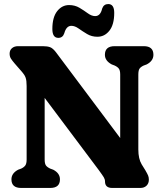

<svg xmlns="http://www.w3.org/2000/svg" viewBox="-20 -928 808 948"><path d="M276 -42.5Q276 0 228 0H84.5Q36.5 0 36.5 -42.5Q36.5 -72.5 69.5 -90L84.5 -95.5Q98.5 -102 105 -111.2Q111.5 -120.5 111.5 -140.5V-503.5Q111.5 -530.5 106.5 -544.5Q101.5 -558.5 89.5 -572L52 -615Q40.5 -628.5 34 -638.5Q27.5 -648.5 27.5 -663Q27.5 -680 39 -690Q50.5 -700 69 -700H191.5Q214 -700 227.8 -694.8Q241.5 -689.5 257 -669L573.5 -246.5V-559.5Q573.5 -579.5 567.2 -588.5Q561 -597.5 546 -604.5L531.5 -610Q498 -628 498 -657.5Q498 -700 546 -700H690Q737.5 -700 737.5 -657.5Q737.5 -627.5 704.5 -610L689.5 -604.5Q674.5 -597.5 668.8 -588.8Q663 -580 663 -559.5V-190Q663 -144 679.5 -116.5L697.5 -87.5Q708 -69.5 711.5 -60.8Q715 -52 715 -41Q715 -22.5 703.5 -11.2Q692 0 673 0H534Q498.5 0 498.5 -32Q498.5 -42.5 492.5 -52.5Q486.5 -62.5 467.5 -88.5L200.5 -444.5V-140.5Q200.5 -120 206.8 -111.2Q213 -102.5 228 -95.5L243 -90Q276 -72.5 276 -42.5ZM461 -746.5Q432.5 -746.5 410 -760Q387.5 -773.5 368.5 -787Q349.5 -800.5 332.5 -800.5Q307.5 -800.5 297.5 -764Q290 -741 268 -741Q238.5 -741 238.5 -785Q238.5 -842.5 262.2 -872.8Q286 -903 321 -903Q350 -903 372.5 -889.5Q395 -876 413.8 -862.2Q432.5 -848.5 450 -848.5Q476 -848.5 484.5 -886Q492.5 -908 514.5 -908Q544 -908 544 -864.5Q544 -806.5 520.2 -776.5Q496.5 -746.5 461 -746.5Z"/></svg>

Font: Fraunces 72pt SuperSoft
Style: Bold
Weight: 700
Version: Version 1.000;[0bf87f6ff]